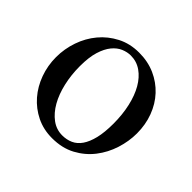

<svg xmlns="http://www.w3.org/2000/svg" viewBox="-123 -595 746 746"><g transform="rotate(45 250.0 -222.5)"><path d="M374.5 -194.3Q374.5 -244.1 364.7 -287.1Q355 -330.1 336.9 -361.6Q318.8 -393.1 293 -411.1Q267.1 -429.2 234.9 -429.2Q215.8 -429.2 196 -420.9Q176.3 -412.6 160.2 -393.1Q144 -373.5 134 -341.1Q124 -308.6 124 -259.8Q124 -211.9 134 -168.5Q144 -125 162.6 -92.3Q181.2 -59.6 207.3 -40.3Q233.4 -21 265.6 -21Q289.6 -21 309.8 -30Q330.1 -39.1 344.2 -59.6Q358.4 -80.1 366.5 -113.3Q374.5 -146.5 374.5 -194.3ZM465.8 -231.9Q465.8 -188.5 451.9 -144.8Q438 -101.1 410.4 -65.4Q382.8 -29.8 341.6 -7.6Q300.3 14.6 245.1 14.6Q198.2 14.6 159.4 -4.4Q120.6 -23.4 92.5 -55.7Q64.5 -87.9 49.1 -130.4Q33.7 -172.9 33.7 -219.2Q33.7 -264.6 48.6 -307.9Q63.5 -351.1 91.6 -384.8Q119.6 -418.5 159.7 -439.2Q199.7 -460 250 -460Q298.3 -460 337.9 -442.4Q377.4 -424.8 406 -394Q434.6 -363.3 450.2 -321.5Q465.8 -279.8 465.8 -231.9Z"/></g></svg>

Font: Doulos SIL
Style: Regular
Weight: 400
Designer: Walt Agee, Victor Gaultney, Peter Martin, Debbi Hosken
Foundry: SIL International
Version: Version 4.110; 2011; Maintenance release